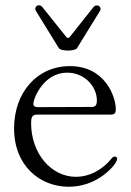

<svg xmlns="http://www.w3.org/2000/svg" viewBox="-20 -696 498 728"><path d="M240.1 12.1C286.2 12.1 327.4 -2.1 360.1 -23.4C390.6 -43.3 424 -76.7 424 -93.8C424 -99.4 420.5 -102.3 415.5 -102.3C409.8 -102.3 406.2 -99.4 400.6 -92.3C376.4 -61.8 328.1 -25.6 267.8 -25.6C174 -25.6 98 -114.3 98 -228.7C98 -247.9 100.1 -261.4 120 -261.4H384.2C410.5 -261.4 419 -259.9 419 -282C419 -329.5 378.6 -445.3 245 -445.3C119.3 -445.3 33.4 -343.8 33.4 -209.5C33.4 -65.3 133.5 12.1 240.1 12.1ZM106.5 -302.6C106.9 -323.5 145.6 -420.5 234.4 -420.5C301.8 -420.5 347.3 -367.2 347.3 -315.3C347.3 -295.5 340.9 -290.5 326.7 -290.5L124.3 -289.8C112.6 -289.8 106.5 -293 106.5 -302.6ZM116.5 -654.1 203.1 -513.5C210.6 -501.4 264.2 -501.1 272 -513.5L358.7 -654.1C368.6 -670.1 347.3 -685 333.8 -668.3L245 -556.5C239.7 -550.4 236.2 -550.4 230.8 -556.5L141.3 -668.3C127.5 -685.7 106.5 -670.5 116.5 -654.1Z"/></svg>

Font: Margiela Serif Light
Style: Regular
Weight: 300
Designer: Andreas Faust, Stefan Endress
Version: Version 1.002;FEAKit 1.0